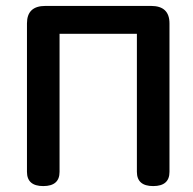

<svg xmlns="http://www.w3.org/2000/svg" viewBox="-20 -622 650 648"><path d="M71 -543Q71 -602 133 -602H490Q552 -602 552 -543V-42Q552 6 497 6Q442 6 442 -42V-508H181V-42Q181 6 126 6Q71 6 71 -42Z"/></svg>

Font: Gugi Cyrillic
Style: Regular
Weight: 400
Foundry: TAE System & Typefaces Co.
Version: Version 3.10 September 15, 2020